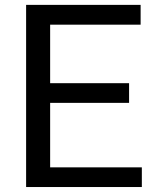

<svg xmlns="http://www.w3.org/2000/svg" viewBox="-20 -752 625 772"><path d="M499 -338.4H181.6V-79.1H550.3V0H85V-732.4H545.4V-652.8H181.6V-417.5H499Z"/></svg>

Font: Roboto2
Style: Regular
Weight: 400
Designer: Google
Foundry: Google
Version: Version 2.000981-w3; 2014; ttfautohint (v1.1) -l 5 -r 24 -G 